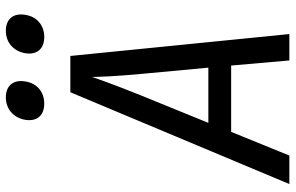

<svg xmlns="http://www.w3.org/2000/svg" viewBox="-192 -792 985 640"><g transform="rotate(-90 300.0 -472.5)"><path d="M496 -817C535 -817 564 -841 570 -880C577 -920 556 -945 517 -945C478 -945 449 -920 442 -880C436 -841 457 -817 496 -817ZM274 -817C313 -817 342 -841 348 -880C355 -920 334 -945 295 -945C256 -945 227 -920 220 -880C214 -841 235 -817 274 -817ZM6 0H101L180 -194H401L418 0H506L433 -730H312ZM210 -270 302 -496C336 -580 357 -640 363 -658C363 -640 365 -580 373 -495L394 -270Z"/></g></svg>

Font: JetBrains Mono
Style: Italic
Weight: 400
Italic angle: -9°
Monospace: yes
Designer: Philipp Nurullin, Konstantin Bulenkov
Foundry: JetBrains
Version: Version 2.305